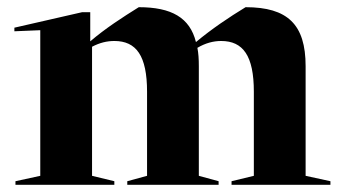

<svg xmlns="http://www.w3.org/2000/svg" viewBox="-20 -514 947 534"><path d="M20 -427 92 -430V-25L23 -10V0H298V-10L236 -25V-384C257 -395 277 -400 298 -400C359 -400 389 -359 389 -259V-25L334 -10V0H588V-10L533 -25V-330C533 -349 532 -366 529 -381C551 -394 573 -400 595 -400C656 -400 686 -359 686 -259V-25L624 -10V0H899V-10L830 -25V-330C830 -446 780 -494 663 -494C617 -466 568 -433 525 -397C508 -465 457 -494 366 -494C321 -466 273 -435 231 -399V-480H208L20 -437Z"/></svg>

Font: Mazius Display
Style: Bold
Weight: 700
Designer: Alberto Casagrande & Collletttivo
Foundry: Collletttivo
Version: Version 2.000;Glyphs 3.2 (3221)